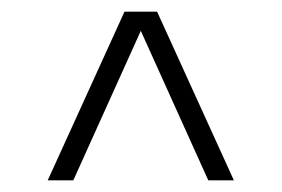

<svg xmlns="http://www.w3.org/2000/svg" viewBox="-20 -769 484 330"><path d="M62 -459 194 -749H250L382 -459H338L222 -716L106 -459Z"/></svg>

Font: Saira Semi Condensed ExtraLight
Style: Regular
Weight: 200
Width: 4
Designer: Hector Gatti with collaboration of the Omnibus-Type team
Foundry: Omnibus-Type
Version: Version 1.001; ttfautohint (v1.8)